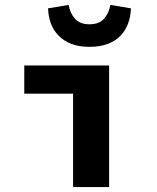

<svg xmlns="http://www.w3.org/2000/svg" viewBox="-20 -763 640 783"><path d="M278 0V-381H79V-496H425V0ZM345 -572Q302 -572 271 -584Q240 -596 219 -617.5Q198 -639 187.5 -667.5Q177 -696 176 -729L260 -743Q265 -711 285 -687.5Q305 -664 345 -664Q385 -664 405 -687.5Q425 -711 430 -743L514 -729Q513 -696 502.5 -667.5Q492 -639 471.5 -617.5Q451 -596 419.5 -584Q388 -572 345 -572Z"/></svg>

Font: Source Code Pro
Style: Bold
Weight: 700
Monospace: yes
Designer: Paul D. Hunt, Teo Tuominen
Foundry: Adobe Systems Incorporated
Version: Version 2.030;PS 1.000;hotconv 16.6.51;makeotf.lib2.5.65220